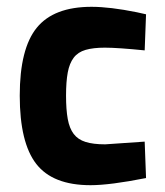

<svg xmlns="http://www.w3.org/2000/svg" viewBox="-20 -532 486 564"><path d="M249 -512Q303 -512 382 -496L409 -490L405 -384Q365 -388 336 -390Q307 -392 288 -392Q254 -392 231.5 -385.5Q209 -379 196.5 -362.5Q184 -346 179 -319Q174 -292 174 -251Q174 -210 179 -182.5Q184 -155 196.5 -138.5Q209 -122 231.5 -115Q254 -108 289 -108L405 -116L409 -9Q303 12 246 12Q135 12 86.5 -50.5Q38 -113 38 -251Q38 -389 88 -450.5Q138 -512 249 -512Z"/></svg>

Font: Sunflower
Style: Bold
Weight: 700
Designer: JIKJI
Foundry: JIKJI
Version: Version 1.00